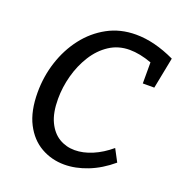

<svg xmlns="http://www.w3.org/2000/svg" viewBox="-130 -821 886 942"><g transform="rotate(20 313.0 -350.0)"><path d="M307 10Q241 10 185.5 -21.5Q130 -53 97 -117Q64 -181 64 -279Q64 -362 89 -439Q114 -516 161 -577Q208 -638 274 -674Q340 -710 422 -710Q518 -710 626 -659L594 -496H534V-606Q471 -629 418 -629Q359 -629 312.5 -598.5Q266 -568 234 -517Q202 -466 185.5 -405Q169 -344 169 -283Q169 -210 191 -164Q213 -118 249.5 -96Q286 -74 331 -74Q375 -74 422.5 -94Q470 -114 515 -152L549 -88Q491 -39 428.5 -14.5Q366 10 307 10Z"/></g></svg>

Font: Bitter Medium
Style: Italic
Weight: 500
Italic angle: -9°
Designer: Sol Matas, and Bitter project Authors
Foundry: Sol Matas
Version: Version 2.001